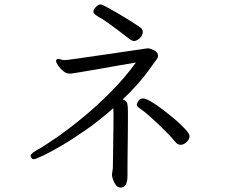

<svg xmlns="http://www.w3.org/2000/svg" viewBox="-20 -777 1040 866"><path d="M584 -592Q583 -592 582 -592.5Q581 -593 580 -593Q572 -594 560 -604Q541 -619 516 -638Q491 -657 465.5 -675Q440 -693 418 -705Q401 -715 401 -725Q401 -733 412 -745Q423 -757 434 -757Q439 -757 459 -746.5Q479 -736 505.5 -720.5Q532 -705 558 -689Q584 -673 601.5 -661Q619 -649 620 -647Q622 -643 623 -640Q624 -637 624 -633Q624 -617 610 -604.5Q596 -592 584 -592ZM485 14Q485 6 487 -4Q489 -14 489 -18Q489 -24 489.5 -52.5Q490 -81 490.5 -120Q491 -159 491.5 -197.5Q492 -236 492 -261Q492 -273 491.5 -280.5Q491 -288 491 -289Q429 -234 368 -191.5Q307 -149 256.5 -119.5Q206 -90 173 -74.5Q140 -59 133 -59Q125 -59 121.5 -65.5Q118 -72 118 -74Q118 -83 143 -98Q181 -119 237 -158Q293 -197 356 -249Q419 -301 481 -363.5Q543 -426 593 -495Q555 -489 508.5 -480.5Q462 -472 418.5 -464.5Q375 -457 344.5 -452Q314 -447 307 -446Q303 -445 300 -445Q297 -445 294 -445Q279 -445 265 -456.5Q251 -468 242 -481.5Q233 -495 233 -501Q233 -511 242 -511Q248 -511 255.5 -508.5Q263 -506 270 -506Q274 -506 280 -506.5Q286 -507 304 -509.5Q322 -512 360.5 -517.5Q399 -523 468 -533Q537 -543 645 -559H647Q657 -559 675 -550Q693 -541 693 -525Q693 -519 687.5 -510.5Q682 -502 663 -477Q636 -438 603.5 -401Q571 -364 534 -329Q551 -322 554 -310.5Q557 -299 557 -271Q557 -262 557 -232Q557 -202 556.5 -162.5Q556 -123 555.5 -84Q555 -45 555 -16Q555 13 555 20Q555 36 550 50Q545 64 531 68Q529 69 524 69Q511 69 502.5 57.5Q494 46 490 33Q486 20 485 17ZM835 -163Q835 -149 822 -136.5Q809 -124 795 -124Q790 -124 788 -125Q781 -127 777.5 -130Q774 -133 768 -140Q756 -155 736.5 -175Q717 -195 695 -216Q673 -237 652 -255.5Q631 -274 616 -284Q609 -289 603 -294Q597 -299 597 -306Q597 -308 603.5 -320.5Q610 -333 626 -333Q637 -333 661 -319Q685 -305 714.5 -282.5Q744 -260 771.5 -236.5Q799 -213 817 -193Q835 -173 835 -163Z"/></svg>

Font: Moon Stars Kai HW
Style: Regular
Weight: 400
Designer: GuiWonder
Version: Version 1.101